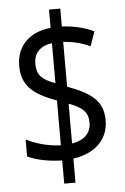

<svg xmlns="http://www.w3.org/2000/svg" viewBox="-56 -801 585 899"><g transform="rotate(-5 236.0 -351.0)"><path d="M209 -51V58H262V-55C368 -70 428 -133 428 -221C428 -312 373 -352 262 -393V-604C309 -600 350 -590 388 -572L412 -640C368 -661 319 -673 262 -676V-760H209V-674C111 -665 47 -604 47 -510C47 -420 94 -374 209 -333V-122C149 -124 87 -142 47 -164V-84C86 -65 145 -52 209 -51ZM209 -602V-414C144 -438 123 -461 123 -514C123 -561 152 -595 209 -602ZM262 -126V-313C328 -289 352 -264 352 -216C352 -170 323 -136 262 -126Z"/></g></svg>

Font: Noto Sans Arabic UI Cn
Style: Regular
Weight: 400
Width: 3
Designer: Monotype Design Team, Nadine Chahine and Nizar Qandah
Foundry: Monotype Imaging Inc.
Version: Version 2.010